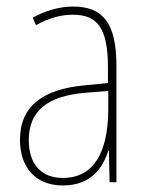

<svg xmlns="http://www.w3.org/2000/svg" viewBox="-20 -557 450 587"><path d="M203 -537C162 -537 118 -524 80 -503L90 -480C133 -504 170 -512 203 -512C278 -512 310 -471 310 -351V-303L237 -296C113 -284 41 -234 41 -129C41 -53 82 10 172 10C258 10 294 -43 311 -96H313L315 0H336V-356C336 -486 295 -537 203 -537ZM237 -273 311 -279V-220C310 -98 271 -13 172 -13C106 -13 68 -55 68 -129C68 -219 127 -263 237 -273Z"/></svg>

Font: Noto Sans Arabic UI Cn Th
Style: Regular
Weight: 100
Width: 3
Designer: Monotype Design Team, Nadine Chahine and Nizar Qandah
Foundry: Monotype Imaging Inc.
Version: Version 2.010